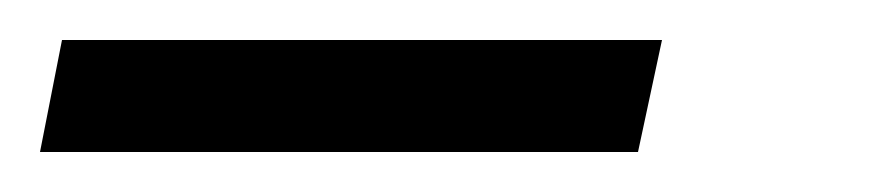

<svg xmlns="http://www.w3.org/2000/svg" viewBox="-120 93 440 96"><path d="M-100 169 -89 113H211L199 169Z"/></svg>

Font: Saira ExtraCondensed
Style: Italic
Weight: 400
Width: 2
Italic angle: -12°
Designer: Hector Gatti with collaboration of the Omnibus-Type team
Foundry: Omnibus-Type
Version: Version 1.101